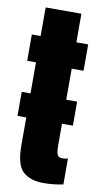

<svg xmlns="http://www.w3.org/2000/svg" viewBox="-84 -762 421 807"><g transform="rotate(10 126.0 -358.0)"><path d="M6 -252.5V-355H43.5V-487.5H6V-600H43.5V-722H196V-600H246.5V-487.5H196V-355H242.5V-252.5H196V-160.5Q196 -127 202.5 -118.2Q209 -109.5 221 -109.5Q237.5 -109.5 246 -113.5V-2Q205 6.5 162 6.5Q105.5 6.5 74.5 -21.8Q43.5 -50 43.5 -134V-252.5Z"/></g></svg>

Font: Anybody UltraCondensed ExtraBold
Style: Regular
Weight: 800
Width: 1
Designer: Tyler Finck
Foundry: Etcetera Type Company
Version: Version 1.010; ttfautohint (v1.8.3) -l 8 -r 50 -G 200 -x 14 